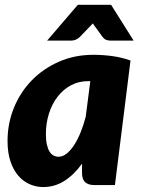

<svg xmlns="http://www.w3.org/2000/svg" viewBox="-20 -748 570 776"><path d="M335.5 -420Q297.5 -420 266.2 -403Q235 -386 212.5 -356.8Q190 -327.5 177.8 -288.8Q165.5 -250 165.5 -206Q165.5 -181 169.5 -163.5Q173.5 -146 180.2 -135.2Q187 -124.5 196.2 -119.5Q205.5 -114.5 216.5 -114.5Q233.5 -114.5 249.5 -127.2Q265.5 -140 279.8 -162Q294 -184 306 -213.5Q318 -243 326.5 -276.5L345 -420ZM311.5 -86.5Q280 -42.5 240.8 -17.2Q201.5 8 154.5 8Q126.5 8 100.5 -3.2Q74.5 -14.5 54.5 -37.2Q34.5 -60 22.5 -95.2Q10.5 -130.5 10.5 -178.5Q10.5 -249 36.2 -312.2Q62 -375.5 108.2 -423Q154.5 -470.5 218 -498.5Q281.5 -526.5 357.5 -526.5Q394.5 -526.5 432.5 -521.5Q470.5 -516.5 507.5 -503.5L444.5 0H361.5Q347 0 337.2 -3.8Q327.5 -7.5 321.8 -14Q316 -20.5 313.8 -29.5Q311.5 -38.5 311.5 -49ZM520 -584H425.5Q417 -584 409.5 -586.8Q402 -589.5 395 -598L365 -639.5Q360 -645 355.5 -653.5Q351.5 -649.5 348.2 -646Q345 -642.5 342 -639.5L302 -598Q294.5 -591 286 -587.5Q277.5 -584 269 -584H170.5L294.5 -728.5H429Z"/></svg>

Font: Lato ExtraBold
Style: Italic
Weight: 800
Italic angle: -7°
Designer: Lukasz Dziedzic with Adam Twardoch and Botio Nikoltchev
Foundry: tyPoland Lukasz Dziedzic
Version: Version 2.015; 2015-08-06; http://www.latofonts.com/